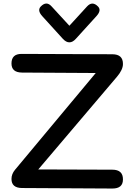

<svg xmlns="http://www.w3.org/2000/svg" viewBox="-20 -1040 733 1085"><path d="M372.1 -800.8Q354 -800.3 335 -820.8L218.8 -948.7Q189.5 -981 210 -1002.9Q242.2 -1036.6 271.5 -1003.9L372.1 -894.5L472.2 -1003.9Q502 -1036.1 534.2 -1002.9Q554.7 -981.4 524.9 -948.7L408.7 -820.8Q390.1 -800.3 372.1 -800.8ZM641.1 -606.4 196.3 -82.5 614.7 -81.1Q675.3 -81.1 674.8 -25.9Q674.8 25.9 614.3 25.4L104.5 22.5Q44.9 22 44.9 -28.8Q44.9 -56.6 64.9 -80.6L521 -627.4L104.5 -629.9Q44.9 -630.4 44.9 -681.2Q44.9 -735.4 101.6 -735.4L614.7 -733.4Q675.3 -733.4 674.8 -678.2Q674.8 -646 641.1 -606.4Z"/></svg>

Font: Comic Relief
Style: Regular
Weight: 400
Designer: Jeff Davis
Foundry: Loudifier
Version: Version 1.0